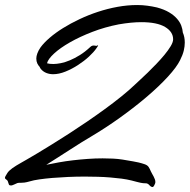

<svg xmlns="http://www.w3.org/2000/svg" viewBox="-35 -715 762 771"><path d="M352.1 -521Q341.8 -505.9 322.3 -487.8Q302.7 -469.7 278.3 -453.9Q253.9 -438 227.8 -427.5Q201.7 -417 178.2 -417Q164.1 -417 151.4 -421.9Q138.7 -426.8 128.9 -438Q127.4 -440.4 126.2 -442.4Q125 -444.3 124 -446.8Q118.7 -452.1 114.7 -460.4Q110.8 -468.8 110.8 -480Q110.8 -489.3 115 -500.7Q119.1 -512.2 127.9 -524.9Q141.6 -543.5 164.8 -563.5Q188 -583.5 218.3 -602.3Q248.5 -621.1 284.2 -637.9Q319.8 -654.8 358.4 -667.5Q397 -680.2 437 -687.5Q477.1 -694.8 516.1 -694.8Q536.6 -694.8 556.4 -692.1Q576.2 -689.5 595.2 -685.1Q624.5 -677.2 644 -665.5Q663.6 -653.8 675.5 -640.1Q687.5 -626.5 692.9 -612.1Q698.2 -597.7 699.2 -584Q707 -566.9 707 -543.9Q707 -528.8 702.9 -511.5Q698.7 -494.1 688 -473.1Q674.3 -445.3 639.4 -407.2Q604.5 -369.1 555.7 -327.4Q506.8 -285.6 448 -243.4Q389.2 -201.2 328.1 -165Q312.5 -156.2 292.2 -143.3Q272 -130.4 248.5 -115.5Q225.1 -100.6 200.2 -84.5Q175.3 -68.4 150.9 -53.2Q174.3 -58.1 201.4 -63Q228.5 -67.9 257.8 -71.3Q287.1 -74.7 317.4 -76.9Q347.7 -79.1 377 -79.1Q397.9 -79.1 418.5 -78.1Q439 -77.1 457 -74.2Q484.4 -69.8 498.8 -67.1Q513.2 -64.5 521 -62.7Q528.8 -61 533 -59.6Q537.1 -58.1 543.9 -56.2Q556.6 -52.2 561.5 -44.9Q566.4 -37.6 570.8 -26.9Q572.8 -22.5 575.9 -17.1Q579.1 -11.7 582 -6.1Q585 -0.5 586.9 5.1Q588.9 10.7 588.9 16.1Q588.9 18.6 588.4 20Q587.9 21.5 586.9 23.9Q584 30.8 581.8 33.4Q579.6 36.1 577.1 36.1Q575.7 36.1 573.5 35.2Q571.3 34.2 569.8 33.2Q567.4 31.7 565.7 29.5Q564 27.3 561.8 25.4Q559.6 23.4 556.6 22.2Q553.7 21 548.8 21Q543.5 21 539.1 20.5Q534.7 20 528.8 18.8Q522.9 17.6 514.6 15.4Q506.3 13.2 493.2 9.8Q475.6 5.4 453.6 2.4Q431.6 -0.5 407.5 -2.4Q383.3 -4.4 357.7 -5.1Q332 -5.9 306.2 -5.9Q271.5 -5.9 238 -4.4Q204.6 -2.9 175.3 -0.5Q146 2 122.6 5.4Q99.1 8.8 85 13.2Q71.3 17.1 63.2 18.1Q55.2 19 49.8 19Q45.4 19 41.7 19Q38.1 19 35.2 20Q33.7 20.5 30.5 22Q27.3 23.4 23.7 25.1Q20 26.9 16.1 28.3Q12.2 29.8 8.8 29.8Q5.9 29.8 3.4 28.8Q1 27.8 0 23.9Q-2.9 15.6 -3.7 12.7Q-4.4 9.8 -9.8 5.9Q-15.1 2.9 -15.1 -1Q-15.1 -3.4 -12.7 -8.1Q-10.3 -12.7 -4.9 -21Q0.5 -29.3 14.6 -39.6Q28.8 -49.8 50.8 -62Q56.2 -64.9 73.5 -75Q90.8 -85 116.5 -100.3Q142.1 -115.7 174.1 -135.5Q206.1 -155.3 241.7 -178.2Q277.3 -201.2 314.2 -226.3Q351.1 -251.5 386.2 -277.1Q421.4 -302.7 452.9 -328.1Q484.4 -353.5 508.8 -377Q514.2 -382.3 527.6 -394.5Q541 -406.7 557.9 -423.1Q574.7 -439.5 592.8 -458.3Q610.8 -477.1 625.7 -495.1Q640.6 -513.2 650.4 -529.5Q660.2 -545.9 660.2 -557.1Q660.2 -587.4 627.9 -606.7Q595.7 -626 532.2 -626Q493.2 -626 441.9 -617.2Q386.2 -606.4 335.7 -586.9Q285.2 -567.4 245.8 -544.9Q206.5 -522.5 182.1 -500Q157.7 -477.5 153.8 -460.9Q163.1 -458 179.2 -458Q192.4 -458 209.5 -461.4Q226.6 -464.8 245.8 -472.9Q265.1 -481 285.9 -493.9Q306.6 -506.8 327.1 -525.9Q331.1 -529.8 334.5 -531Q337.9 -532.2 341.8 -532.2Q345.7 -532.2 347.7 -531.5Q349.6 -530.8 351.1 -530.8Q353.5 -530.8 355.2 -532Q356.9 -533.2 357.9 -533.2H358.4Q358.4 -533.2 358.9 -532.2Q358.9 -530.8 352.1 -521Z"/></svg>

Font: Oregano
Style: Italic
Weight: 400
Italic angle: -12°
Designer: Astigmatic (AOETI)
Foundry: Astigmatic (AOETI)
Version: Version 1.000